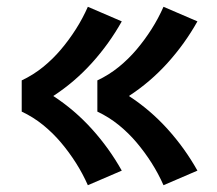

<svg xmlns="http://www.w3.org/2000/svg" viewBox="-20 -623 640 566"><path d="M462 -77Q447 -111 427 -142.5Q407 -174 383 -202.5Q359 -231 330 -254.5Q301 -278 267 -294V-386Q301 -402 330 -425.5Q359 -449 383 -477.5Q407 -506 427 -537.5Q447 -569 462 -603L562 -560Q525 -494 474 -437.5Q423 -381 360 -340Q423 -299 474 -242.5Q525 -186 562 -120ZM239 -77Q224 -111 204 -142.5Q184 -174 160 -202.5Q136 -231 107 -254.5Q78 -278 44 -294V-386Q78 -402 107 -425.5Q136 -449 160 -477.5Q184 -506 204 -537.5Q224 -569 239 -603L339 -560Q302 -494 251 -437.5Q200 -381 137 -340Q200 -299 251 -242.5Q302 -186 339 -120Z"/></svg>

Font: Iosevka Custom Heavy Extended
Style: Regular
Weight: 900
Width: 7
Monospace: yes
Designer: Belleve Invis
Foundry: Belleve Invis
Version: Version 11.2.4; ttfautohint (v1.8.4)